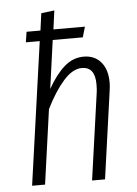

<svg xmlns="http://www.w3.org/2000/svg" viewBox="-53 -784 589 826"><g transform="rotate(-5 241.5 -371.5)"><path d="M423 -414Q423 -398 420 -378L367 0H311L364 -376Q366 -389 366 -411Q366 -486 309 -486Q269 -486 229 -440.5Q189 -395 153 -322L108 0H52L139 -617H79L86 -662H146L156 -736L213 -743L202 -662H338L325 -617H195L166 -408Q199 -467 236.5 -500.5Q274 -534 321 -534Q368 -534 395.5 -502Q423 -470 423 -414Z"/></g></svg>

Font: Fira Sans Extra Condensed Light
Style: Italic
Weight: 300
Width: 3
Italic angle: -8°
Designer: Carrois Corporate & Edenspiekermann AG
Foundry: Carrois Corporate GbR & Edenspiekermann AG
Version: Version 4.203